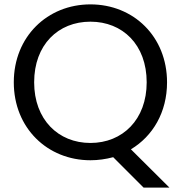

<svg xmlns="http://www.w3.org/2000/svg" viewBox="-20 -725 828 877"><path d="M136 -349C136 -521 246 -626 393 -626C540 -626 650 -521 650 -349C650 -179 540 -72 393 -72C246 -72 136 -179 136 -349ZM743 -349C743 -558 590 -705 393 -705C197 -705 43 -558 43 -349C43 -140 197 7 393 7C428 7 463 2 497 -7L636 132H754L578 -43C678 -103 743 -212 743 -349Z"/></svg>

Font: Matrixport Regular
Style: Regular
Weight: 400
Designer: Ninad Kale (Devanagari), Jonny Pinhorn (Latin)
Foundry: Indian Type Foundry
Version: Version 3.200;PS 1.000;hotconv 16.6.54;makeotf.lib2.5.65590